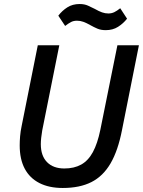

<svg xmlns="http://www.w3.org/2000/svg" viewBox="-20 -923 711 955"><path d="M168 -698H275L190 -274Q187 -256 185 -238.5Q183 -221 183 -206Q183 -148 214 -116.5Q245 -85 300 -85Q349 -85 384 -104.5Q419 -124 442 -166.5Q465 -209 479 -277L564 -698H671L587 -277Q567 -174 530 -110.5Q493 -47 435 -17.5Q377 12 292 12Q224 12 176 -12.5Q128 -37 103 -84Q78 -131 78 -200Q78 -221 80 -245.5Q82 -270 88 -298ZM506 -773Q482 -773 464.5 -780.5Q447 -788 431 -797Q410 -809 394.5 -814.5Q379 -820 363 -820Q346 -820 333.5 -813.5Q321 -807 304 -794L270 -845Q289 -870 315 -886.5Q341 -903 376 -903Q400 -903 417.5 -895Q435 -887 451 -879Q472 -867 487.5 -861.5Q503 -856 519 -856Q535 -856 548.5 -862.5Q562 -869 578 -882L612 -830Q593 -806 567 -789.5Q541 -773 506 -773Z"/></svg>

Font: IBM Plex Sans Medium
Style: Italic
Weight: 500
Italic angle: -11.31°
Designer: Mike Abbink, Paul van der Laan, Pieter van Rosmalen
Foundry: Bold Monday
Version: Version 3.201